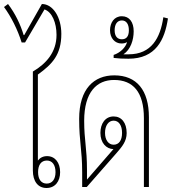

<svg xmlns="http://www.w3.org/2000/svg" viewBox="-55 -933 858 958"><path d="M251 -764C251 -846 210 -913 154 -913L66 -758H63C47 -811 22 -864 -15 -913L-35 -898C1 -849 33 -785 53 -721H70L167 -886C205 -873 227 -819 227 -759C227 -672 175 -615 109 -576V-82C109 -29 134 5 177 5C220 5 245 -28 245 -74C245 -121 220 -154 180 -154C160 -154 145 -146 134 -132V-561C206 -613 251 -660 251 -764ZM179 -132C205 -132 222 -111 222 -74C222 -38 205 -17 178 -17C151 -17 135 -38 135 -74C135 -111 151 -132 179 -132Z M355 0H378L527 -170C554 -201 577 -228 577 -269C577 -321 551 -352 512 -352C470 -352 446 -316 446 -270C446 -220 475 -190 511 -189L379 -37V-85C379 -194 365 -233 365 -330C365 -474 428 -534 514 -534C609 -534 663 -474 663 -343V0H688V-348C688 -483 627 -557 515 -557C414 -557 340 -490 340 -340C340 -223 355 -187 355 -74ZM512 -211C486 -211 469 -235 469 -270C469 -306 486 -331 512 -331C538 -331 554 -307 554 -270C554 -232 538 -211 512 -211Z M586 -640C722 -640 767 -734 783 -841L760 -847C745 -743 700 -662 587 -662C579 -662 573 -662 561 -662C597 -686 612 -734 612 -777C612 -822 591 -852 553 -852C515 -852 494 -820 494 -782C494 -743 518 -716 551 -716C562 -716 571 -718 579 -723C572 -696 544 -669 512 -659V-644C535 -641 558 -640 586 -640ZM553 -737C530 -737 517 -753 517 -782C517 -812 530 -831 553 -831C575 -831 588 -813 588 -782C588 -751 575 -737 553 -737Z"/></svg>

Font: Noto Sans Thai Looped Condensed Thin
Style: Regular
Weight: 100
Width: 3
Designer: Sasikarn Vongin, Ben Mitchell
Foundry: The Fontpad Ltd
Version: Version 1.001